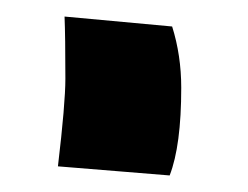

<svg xmlns="http://www.w3.org/2000/svg" viewBox="-20 -191 300 232"><path d="M58 -171 188 -159Q199 -124 199 -85Q199 -15 185 21L50 10Q59 -66 59 -96Q59 -147 58 -171Z"/></svg>

Font: Boogaloo
Style: Regular
Weight: 400
Designer: John Vargas Beltran
Foundry: John Vargas Beltran
Version: Version 1.001